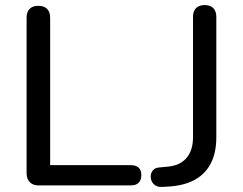

<svg xmlns="http://www.w3.org/2000/svg" viewBox="-20 -732 958 758"><path d="M132 0Q110 0 97.5 -13Q85 -26 85 -48V-662Q85 -685 97 -697Q109 -709 131 -709Q154 -709 166 -697Q178 -685 178 -662V-80H496Q517 -80 527.5 -70Q538 -60 538 -41Q538 -21 527.5 -10.5Q517 0 496 0ZM620 6Q599 7 587 -5Q575 -17 575 -35Q575 -49 583.5 -59.5Q592 -70 610 -71L641 -74Q690 -78 716 -108Q742 -138 742 -190V-665Q742 -688 754 -700Q766 -712 788 -712Q810 -712 822 -700Q834 -688 834 -665V-190Q834 -131 813.5 -89.5Q793 -48 753 -24.5Q713 -1 653 4Z"/></svg>

Font: Nunito ExtraLight Medium
Style: Regular
Weight: 500
Version: Version 3.602